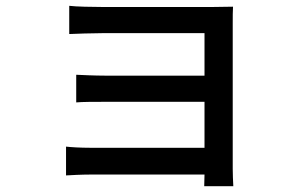

<svg xmlns="http://www.w3.org/2000/svg" viewBox="-20 -576 1040 660"><path d="M207 -72V27C224 26 261 24 291 24H683L682 64H782C781 48 780 20 780 4C780 -78 780 -458 780 -495C780 -515 780 -541 781 -553C767 -553 736 -552 713 -552C631 -552 397 -552 330 -552C299 -552 241 -553 218 -556V-459C239 -460 299 -462 330 -462C397 -462 647 -462 683 -462V-316H340C305 -316 265 -318 242 -319V-224C264 -226 305 -226 341 -226H683V-68H291C256 -68 224 -70 207 -72Z"/></svg>

Font: Noto Sans CJK HK Medium
Style: Regular
Weight: 500
Designer: Ryoko NISHIZUKA 西塚涼子 (kana, bopomofo & ideographs); Paul D. Hunt (Latin, Greek & Cyrillic); Sandoll Communications 산돌커뮤니
Foundry: Adobe
Version: Version 2.004;hotconv 1.0.118;makeotfexe 2.5.65603